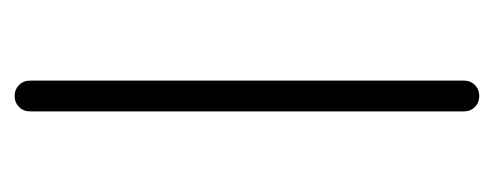

<svg xmlns="http://www.w3.org/2000/svg" viewBox="-226 -448 674 262"><g transform="rotate(90 111.0 -317.0)"><path d="M111 0Q102 0 96 -6Q90 -12 90 -21V-613Q90 -622 96 -628Q102 -634 111 -634Q120 -634 126 -628Q132 -622 132 -613V-21Q132 -12 126 -6Q120 0 111 0Z"/></g></svg>

Font: Jura Light Light
Style: Regular
Weight: 300
Version: Version 5.106